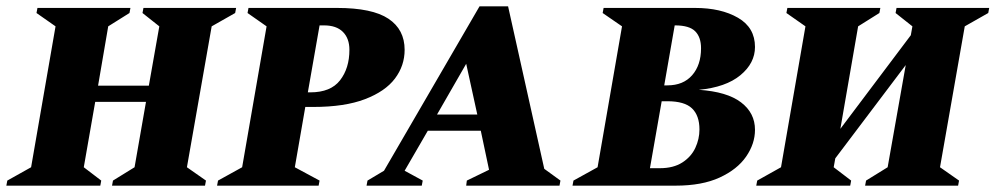

<svg xmlns="http://www.w3.org/2000/svg" viewBox="-50 -585 3137 605"><path d="M-30 0 -27 -16 48 -58 125 -502 65 -544 68 -560H361L358 -544L291 -502L259 -315H419L452 -502L399 -544L402 -560H694L691 -544L617 -502L539 -58L599 -16L596 0H303L306 -16L374 -58L410 -264H250L214 -58L269 -16L266 0Z M634 0 637 -16 713 -58 790 -502 730 -544 733 -560H1012Q1123 -560 1174 -526Q1225 -492 1225 -428Q1225 -378 1194.5 -337.5Q1164 -297 1100 -272.5Q1036 -248 937 -248H912L879 -58L957 -16L954 0ZM957 -505 920 -294H928Q992 -294 1021.5 -332Q1051 -370 1051 -428Q1051 -464 1030.5 -484.5Q1010 -505 971 -505Z M1105 0 1108 -16 1160 -47 1461 -565H1551L1665 -53L1716 -16L1713 0H1419L1421 -16L1491 -50L1465 -173H1298L1225 -47L1282 -16L1279 0ZM1327 -224H1454L1419 -384Z M1754 0 1757 -16 1833 -58 1910 -502 1849 -544 1852 -560H2140Q2222 -560 2275.5 -529Q2329 -498 2329 -437Q2329 -386 2283 -348Q2237 -310 2152 -302Q2241 -296 2285 -262.5Q2329 -229 2329 -176Q2329 -132 2301 -91.5Q2273 -51 2217.5 -25.5Q2162 0 2079 0ZM2077 -505H2076L2043 -316H2053Q2103 -316 2131 -348Q2159 -380 2159 -433Q2159 -468 2140.5 -486.5Q2122 -505 2077 -505ZM2053 -266H2035L1998 -55H2029Q2072 -55 2100 -73Q2128 -91 2141 -119Q2154 -147 2154 -177Q2154 -221 2130.5 -243.5Q2107 -266 2053 -266Z M2333 0 2336 -16 2411 -58 2488 -502 2428 -544 2431 -560H2724L2721 -544L2654 -502L2598 -179L2820 -474L2825 -502L2772 -544L2775 -560H3067L3064 -544L2990 -502L2912 -58L2972 -16L2969 0H2676L2679 -16L2747 -58L2804 -380L2582 -86L2577 -58L2632 -16L2629 0Z"/></svg>

Font: Spectral SC ExtraBold
Style: Italic
Weight: 800
Italic angle: -10°
Designer: Jean-Baptiste Levee
Foundry: Production Type
Version: Version 2.001